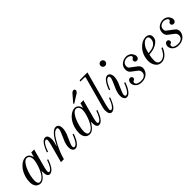

<svg xmlns="http://www.w3.org/2000/svg" viewBox="231 -1878 3056 3056"><g transform="rotate(-45 1759.0 -350.0)"><path d="M42 -125Q42 -186 60 -243Q78 -300 101 -335Q136 -390 182.5 -423Q229 -456 277 -456Q308 -456 333 -434.5Q358 -413 369 -368L373 -366L395 -444H461L376 -129Q362 -73 362 -49Q362 -22 380 -22Q408 -22 437 -66.5Q466 -111 489 -182L509 -176Q498 -142 484 -111.5Q470 -81 451 -51.5Q432 -22 409 -5Q386 12 362 12Q304 12 304 -90L305 -117L302 -119Q294 -100 280 -80Q266 -60 247 -38Q228 -16 203 -2Q178 12 154 12Q101 12 71.5 -25.5Q42 -63 42 -125ZM114 -85Q114 -56 125 -34Q136 -12 160 -12Q196 -12 231 -49Q266 -86 294 -150Q314 -196 329 -250.5Q344 -305 344 -340Q344 -384 326 -408Q308 -432 277 -432Q260 -432 244 -421Q228 -410 214 -392.5Q200 -375 189.5 -357.5Q179 -340 170 -320Q144 -264 129 -201Q114 -138 114 -85Z M572 -268Q638 -456 719 -456Q777 -456 777 -354Q777 -334 767.5 -292.5Q758 -251 751 -233L754 -230Q758 -236 771 -261.5Q784 -287 793 -303Q802 -319 818 -344.5Q834 -370 849 -387Q864 -404 882 -421.5Q900 -439 919 -447.5Q938 -456 958 -456Q988 -456 1005.5 -431.5Q1023 -407 1023 -360Q1023 -338 1016.5 -307Q1010 -276 1003 -258L939 -109Q923 -74 923 -50Q923 -36 928.5 -27Q934 -18 946 -18Q964 -18 983 -35.5Q1002 -53 1018 -81.5Q1034 -110 1044.5 -133.5Q1055 -157 1064 -182L1084 -176Q1066 -125 1045.5 -85Q1025 -45 995.5 -16.5Q966 12 935 12Q908 12 889.5 -12Q871 -36 871 -84Q871 -106 877 -136Q883 -166 891 -186L955 -335Q971 -370 971 -394Q971 -426 949 -426Q888 -426 822 -313Q782 -246 751 -178.5Q720 -111 706 -66L686 0H620L704 -310Q719 -370 719 -395Q719 -422 700 -422Q680 -422 659 -397Q638 -372 622 -338Q606 -304 592 -262Z M1150 -125Q1150 -186 1168 -243Q1186 -300 1209 -335Q1244 -390 1290.5 -423Q1337 -456 1385 -456Q1416 -456 1441 -434.5Q1466 -413 1477 -368L1481 -366L1503 -444H1569L1484 -129Q1470 -73 1470 -49Q1470 -22 1488 -22Q1516 -22 1545 -66.5Q1574 -111 1597 -182L1617 -176Q1606 -142 1592 -111.5Q1578 -81 1559 -51.5Q1540 -22 1517 -5Q1494 12 1470 12Q1412 12 1412 -90L1413 -117L1410 -119Q1402 -100 1388 -80Q1374 -60 1355 -38Q1336 -16 1311 -2Q1286 12 1262 12Q1209 12 1179.5 -25.5Q1150 -63 1150 -125ZM1222 -85Q1222 -56 1233 -34Q1244 -12 1268 -12Q1304 -12 1339 -49Q1374 -86 1402 -150Q1422 -196 1437 -250.5Q1452 -305 1452 -340Q1452 -384 1434 -408Q1416 -432 1385 -432Q1368 -432 1352 -421Q1336 -410 1322 -392.5Q1308 -375 1297.5 -357.5Q1287 -340 1278 -320Q1252 -264 1237 -201Q1222 -138 1222 -85ZM1416 -520 1522 -643Q1545 -670 1570 -670Q1585 -670 1591.5 -661.5Q1598 -653 1598 -641Q1598 -616 1566 -595L1428 -508Z M1698 -90Q1698 -110 1708 -150L1850 -666Q1854 -678 1850 -683Q1846 -688 1834 -688H1746L1753 -712H1928L1772 -138Q1756 -74 1756 -49Q1756 -22 1775 -22Q1794 -22 1815 -47Q1836 -72 1852.5 -106Q1869 -140 1883 -182L1903 -176Q1894 -150 1886 -131Q1878 -112 1863 -83Q1848 -54 1833.5 -35Q1819 -16 1798.5 -2Q1778 12 1756 12Q1698 12 1698 -90Z M1970 -268Q1998 -348 2036.5 -402Q2075 -456 2120 -456Q2146 -456 2164.5 -431Q2183 -406 2183 -360Q2183 -338 2176.5 -307Q2170 -276 2163 -258L2099 -109Q2083 -74 2083 -50Q2083 -36 2088.5 -27Q2094 -18 2106 -18Q2124 -18 2143 -35.5Q2162 -53 2178 -81.5Q2194 -110 2204.5 -133.5Q2215 -157 2224 -182L2244 -176Q2226 -125 2205.5 -85Q2185 -45 2155.5 -16.5Q2126 12 2095 12Q2068 12 2049.5 -12Q2031 -36 2031 -84Q2031 -106 2037 -136Q2043 -166 2051 -186L2115 -335Q2131 -370 2131 -394Q2131 -426 2109 -426Q2090 -426 2071 -408.5Q2052 -391 2036 -362.5Q2020 -334 2009.5 -310Q1999 -286 1990 -262ZM2165 -601Q2150 -616 2150 -638Q2150 -660 2165 -675Q2180 -690 2202 -690Q2224 -690 2239 -675Q2254 -660 2254 -638Q2254 -616 2239 -601Q2224 -586 2202 -586Q2180 -586 2165 -601Z M2292 -106Q2292 -130 2306 -151Q2320 -172 2347 -172Q2362 -172 2373 -161.5Q2384 -151 2384 -133Q2384 -108 2363 -101Q2350 -98 2343.5 -90.5Q2337 -83 2337 -67Q2337 -52 2347.5 -40Q2358 -28 2375 -22.5Q2392 -17 2408 -14.5Q2424 -12 2439 -12Q2492 -12 2520 -36Q2548 -60 2548 -96Q2548 -140 2516 -163L2433 -226Q2386 -256 2386 -317Q2386 -350 2400 -377Q2414 -404 2436 -421Q2458 -438 2485 -447Q2512 -456 2540 -456Q2570 -456 2596 -444Q2622 -432 2636 -413.5Q2650 -395 2658 -376.5Q2666 -358 2666 -344Q2666 -321 2653 -304Q2640 -287 2614 -287Q2598 -287 2586 -297.5Q2574 -308 2574 -324Q2574 -344 2587 -354Q2591 -358 2601 -364Q2613 -371 2613 -380Q2613 -403 2587.5 -417.5Q2562 -432 2534 -432Q2494 -432 2464 -409Q2434 -386 2434 -345Q2434 -328 2438 -317Q2442 -306 2447 -301Q2452 -296 2463 -289L2556 -219Q2570 -208 2579 -199Q2588 -190 2596 -173Q2604 -156 2604 -136Q2604 -109 2592.5 -83Q2581 -57 2560 -35.5Q2539 -14 2505.5 -1Q2472 12 2433 12Q2366 12 2329 -23.5Q2292 -59 2292 -106Z M2740 -158Q2740 -218 2762 -277Q2784 -336 2828 -381Q2900 -456 2978 -456Q3018 -456 3043.5 -436Q3069 -416 3069 -372Q3069 -294 2968 -247Q2916 -222 2826 -215Q2812 -159 2812 -98Q2812 -54 2832 -33Q2852 -12 2879 -12Q2906 -12 2932 -25Q2958 -38 2974 -55.5Q2990 -73 3004.5 -95.5Q3019 -118 3025 -131Q3031 -144 3035 -155L3056 -148Q3032 -80 2983 -34Q2934 12 2874 12Q2814 12 2777 -37.5Q2740 -87 2740 -158ZM2832 -240Q2905 -245 2949 -265Q2980 -279 3000.5 -309Q3021 -339 3021 -378Q3021 -406 3009.5 -419Q2998 -432 2979 -432Q2938 -432 2903 -395Q2868 -358 2852 -313Q2840 -279 2832 -240Z M3122 -106Q3122 -130 3136 -151Q3150 -172 3177 -172Q3192 -172 3203 -161.5Q3214 -151 3214 -133Q3214 -108 3193 -101Q3180 -98 3173.5 -90.5Q3167 -83 3167 -67Q3167 -52 3177.5 -40Q3188 -28 3205 -22.5Q3222 -17 3238 -14.5Q3254 -12 3269 -12Q3322 -12 3350 -36Q3378 -60 3378 -96Q3378 -140 3346 -163L3263 -226Q3216 -256 3216 -317Q3216 -350 3230 -377Q3244 -404 3266 -421Q3288 -438 3315 -447Q3342 -456 3370 -456Q3400 -456 3426 -444Q3452 -432 3466 -413.5Q3480 -395 3488 -376.5Q3496 -358 3496 -344Q3496 -321 3483 -304Q3470 -287 3444 -287Q3428 -287 3416 -297.5Q3404 -308 3404 -324Q3404 -344 3417 -354Q3421 -358 3431 -364Q3443 -371 3443 -380Q3443 -403 3417.5 -417.5Q3392 -432 3364 -432Q3324 -432 3294 -409Q3264 -386 3264 -345Q3264 -328 3268 -317Q3272 -306 3277 -301Q3282 -296 3293 -289L3386 -219Q3400 -208 3409 -199Q3418 -190 3426 -173Q3434 -156 3434 -136Q3434 -109 3422.5 -83Q3411 -57 3390 -35.5Q3369 -14 3335.5 -1Q3302 12 3263 12Q3196 12 3159 -23.5Q3122 -59 3122 -106Z"/></g></svg>

Font: Old Standard TT
Style: Italic
Weight: 400
Italic angle: -15.2°
Designer: Alexey Kryukov <alexios@thessalonica.org.ru>
Version: Version 2.2